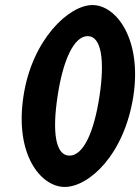

<svg xmlns="http://www.w3.org/2000/svg" viewBox="-20 -732 555 760"><path d="M73 -352C37 -118 143 8 236 8C331 8 472 -118 508 -352C542 -576 441 -712 346 -712C253 -712 107 -576 73 -352ZM208 -352C229 -492 272 -589 327 -589C382 -589 395 -492 374 -352C352 -208 310 -116 255 -116C200 -116 186 -208 208 -352Z"/></svg>

Font: Ampere
Style: UltCndIta
Weight: 400
Version: Version 1